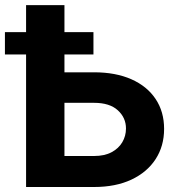

<svg xmlns="http://www.w3.org/2000/svg" viewBox="-41 -748 715 768"><path d="M162.1 -458.8H335.2Q421.7 -458.8 484.6 -430.9Q547.5 -403 581.4 -352.1Q615.4 -301.3 615.4 -232.4Q615.4 -163.7 581.4 -111.4Q547.5 -59.1 484.6 -29.5Q421.7 0 335.2 0H63.3V-727.5H216.8V-124H335.2Q377 -124 405.2 -139.1Q433.5 -154.1 448.2 -179.1Q462.9 -204.1 462.9 -234Q462.9 -277.1 430.2 -306.9Q397.5 -336.7 335.2 -336.7H162.1ZM-21.3 -530.1V-619.5H332.8V-530.1Z"/></svg>

Font: GitLab Sans
Style: Regular
Weight: 400
Designer: Rasmus Andersson
Foundry: Modifications by GitLab B.V., manufactured by rsms
Version: Version 4.000;git-c8fb6b7